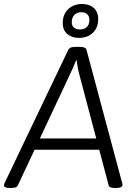

<svg xmlns="http://www.w3.org/2000/svg" viewBox="-35 -936 668 958"><path d="M15 2Q-1 2 -8 -1.5Q-15 -5 -15 -11Q-15 -14 -14 -17.5Q-13 -21 -11 -25L305 -686Q308 -692 312.5 -695.5Q317 -699 324.5 -700.5Q332 -702 341 -702H363Q372 -702 379.5 -700.5Q387 -699 391.5 -695.5Q396 -692 397 -686L574 -25Q576 -21 576 -18Q576 -15 576 -13Q576 -7 569 -2.5Q562 2 544 2H538Q525 2 517 -1Q509 -4 507 -12L364 -552Q358 -573 354 -594Q350 -615 347 -636H345Q337 -615 327.5 -594Q318 -573 308 -552L54 -11Q50 -3 41 -0.5Q32 2 19 2ZM112 -189V-245H488V-189ZM359 -747Q323 -747 300.5 -766.5Q278 -786 278 -820Q278 -864 305 -890Q332 -916 375 -916Q411 -916 433 -896Q455 -876 455 -841Q455 -799 429 -773Q403 -747 359 -747ZM363 -789Q386 -789 398.5 -801.5Q411 -814 411 -837Q411 -855 400 -865Q389 -875 371 -875Q349 -875 336 -861.5Q323 -848 323 -825Q323 -808 334 -798.5Q345 -789 363 -789Z"/></svg>

Font: Asap Light
Style: Italic
Weight: 300
Italic angle: -6°
Designer: Pablo Cosgaya
Foundry: Omnibus-Type
Version: Version 3.001